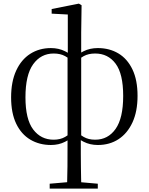

<svg xmlns="http://www.w3.org/2000/svg" viewBox="-20 -801 837 1080"><path d="M259.5 259.8V232.4L377.6 222.2H414.3L530.1 232.4V259.8ZM357 259.8Q359 198.4 359.5 133.8Q360 69.2 360 -22.1V-27.1V-485.7L361.4 -495.1V-719.4L270.6 -724.2V-750.2L423.6 -780.6L438.9 -771.6L436.7 -617.7V-489V-483V-30.1L434.5 -20.2Q434.5 30 434.6 68.8Q434.7 107.7 435.2 139.8Q435.7 171.9 436.2 200.5Q436.7 229.1 437.7 259.8ZM266.6 14.6Q201.4 14.6 150.6 -15.5Q99.7 -45.7 71.1 -105.3Q42.5 -165 42.5 -253.2Q42.5 -342 71.1 -404Q99.7 -466.1 150.4 -498.4Q201.2 -530.6 266.4 -530.6Q310.2 -530.6 345.5 -512.9Q380.8 -495.1 396.6 -476.3L398.6 -465.9L396.6 -451Q372.6 -470.7 346.2 -485.3Q319.8 -500 281.8 -500Q210.2 -500 166.7 -439.8Q123.2 -379.7 123.2 -253.6Q123.2 -130.2 166.7 -72.7Q210.2 -15.2 281.6 -15.2Q319.6 -15.2 346.1 -30.8Q372.6 -46.3 396.6 -65.2L399.2 -39.5H396.6Q380.8 -21.4 345.7 -3.4Q310.7 14.6 266.6 14.6ZM530.3 14.6Q486.3 14.6 450.7 -3.5Q415.2 -21.6 400.3 -39.5H397.7L400.3 -64.9Q424.4 -46.3 450.9 -30.8Q477.4 -15.2 515.2 -15.2Q587.5 -15.2 630.2 -75.8Q672.9 -136.3 672.9 -261.4Q672.9 -386 630.2 -443Q587.5 -500 515.4 -500Q477.4 -500 450.9 -485.3Q424.4 -470.7 400.3 -450.8L397.9 -466.1L400.3 -476.5Q415.2 -495.4 450.6 -513Q486.1 -530.6 530.3 -530.6Q595.6 -530.6 646 -500.5Q696.4 -470.3 725 -410.5Q753.7 -350.8 753.7 -261.8Q753.7 -174 725.1 -112.3Q696.6 -50.7 646.6 -18Q596.6 14.6 530.3 14.6Z"/></svg>

Font: Early Summer Mincho VF
Style: Regular
Weight: 250
Designer: GuiWonder
Version: Version 1.002